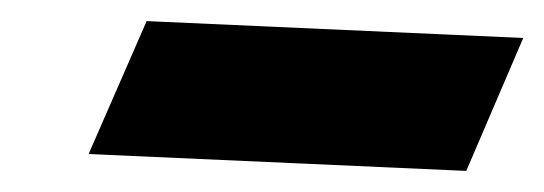

<svg xmlns="http://www.w3.org/2000/svg" viewBox="-20 -489 516 182"><path d="M64 -343 422 -327 476 -453 119 -469Z"/></svg>

Font: Ember
Style: Ita
Weight: 400
Designer: Stig
Foundry: Cannot Into Space Fonts
Version: Version 0.127